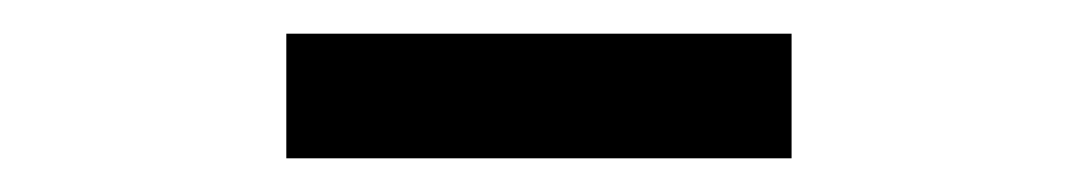

<svg xmlns="http://www.w3.org/2000/svg" viewBox="-20 -727 640 114"><path d="M150 -633V-707H450V-633Z"/></svg>

Font: Zed Mono Extended
Style: Regular
Weight: 400
Width: 7
Monospace: yes
Designer: Belleve Invis
Foundry: Belleve Invis
Version: Version 1.0.0; ttfautohint (v1.8.4)